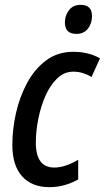

<svg xmlns="http://www.w3.org/2000/svg" viewBox="-20 -763 433 793"><path d="M184 10Q112 10 71.5 -34.5Q31 -79 31 -165Q31 -229 46 -296Q61 -363 92 -420.5Q123 -478 170.5 -513.5Q218 -549 283 -549Q346 -549 393 -522L358 -445Q342 -455 323 -461Q304 -467 283 -467Q245 -467 216 -439Q187 -411 167.5 -366.5Q148 -322 138 -271Q128 -220 128 -174Q128 -71 204 -71Q228 -71 252.5 -79.5Q277 -88 303 -103V-22Q279 -8 248.5 1Q218 10 184 10ZM296 -623Q248 -623 248 -670Q248 -699 265 -721Q282 -743 313 -743Q360 -743 360 -697Q360 -666 343 -644.5Q326 -623 296 -623Z"/></svg>

Font: Noto Sans Condensed Medium
Style: Italic
Weight: 500
Width: 3
Italic angle: -12°
Designer: Monotype Design Team
Foundry: Monotype Imaging Inc.
Version: Version 2.013; ttfautohint (v1.8.4.7-5d5b)